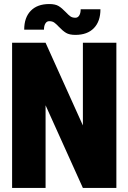

<svg xmlns="http://www.w3.org/2000/svg" viewBox="-20 -932 637 952"><path d="M391 -310V-720H557V0H391L206 -410V0H40V-720H206ZM478 -886Q478 -826 445.5 -792.5Q413 -759 354 -759Q324 -759 307.5 -769Q291 -779 272 -799Q258 -814 248.5 -820.5Q239 -827 224 -827Q212 -827 205 -815.5Q198 -804 198 -785H100Q100 -845 132.5 -878.5Q165 -912 224 -912Q254 -912 270.5 -902Q287 -892 306 -872Q320 -857 329.5 -850.5Q339 -844 354 -844Q366 -844 373 -855.5Q380 -867 380 -886Z"/></svg>

Font: Akshar
Style: Bold
Weight: 700
Designer: Tall Chai
Foundry: Tall Chai
Version: Version 1.000